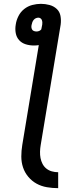

<svg xmlns="http://www.w3.org/2000/svg" viewBox="-20 -755 440 1000"><path d="M283 225Q253 225 224 220Q195 215 170.5 201.5Q146 188 127.5 166Q109 144 100 117Q91 90 91 60Q91 30 96 0L182 -520Q176 -519 169.5 -518.5Q163 -518 157 -518Q134 -518 113.5 -524.5Q93 -531 79.5 -546Q66 -561 62 -582.5Q58 -604 62 -627Q65 -649 76 -671Q87 -693 106 -708Q125 -723 148 -729Q171 -735 193 -735Q216 -735 238 -729Q260 -723 275.5 -708.5Q291 -694 295 -672Q299 -650 296 -627L192 0Q189 17 188.5 34.5Q188 52 191 68Q194 84 201.5 98.5Q209 113 221.5 123Q234 133 250 137.5Q266 142 283 142ZM170 -591Q177 -591 183.5 -593.5Q190 -596 195 -602L200 -627Q201 -633 200.5 -639Q200 -645 198 -650.5Q196 -656 191 -659.5Q186 -663 180 -663Q173 -663 166.5 -660Q160 -657 155.5 -651.5Q151 -646 148.5 -639.5Q146 -633 145 -627Q143 -620 143.5 -613.5Q144 -607 147 -601.5Q150 -596 156.5 -593.5Q163 -591 170 -591Z"/></svg>

Font: Iosevka Aile Medium Oblique
Style: Regular
Weight: 500
Italic angle: -9°
Designer: Belleve Invis
Foundry: Belleve Invis
Version: Version 31.1.0; ttfautohint (v1.8.4)